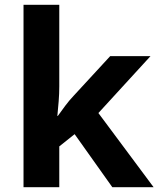

<svg xmlns="http://www.w3.org/2000/svg" viewBox="-20 -780 660 800"><path d="M227 -420Q227 -389 224.5 -358.5Q222 -328 219 -297H221Q236 -318 252 -339.5Q268 -361 286 -380L439 -546H607L390 -309L620 0H448L291 -221L227 -170V0H78V-760H227Z"/></svg>

Font: Noto Sans Kayah Li
Style: Bold
Weight: 700
Designer: Monotype Design Team, Sérgio Martins
Foundry: Monotype Imaging Inc.
Version: Version 2.002; ttfautohint (v1.8.4.7-5d5b)